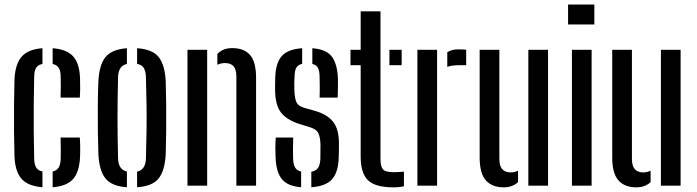

<svg xmlns="http://www.w3.org/2000/svg" viewBox="-20 -820 3078 848"><path d="M44 -128Q42.5 -174.5 42 -236.5Q41.5 -298.5 42 -360.8Q42.5 -423 44 -470.5Q47.5 -538 76 -570.2Q104.5 -602.5 167.5 -607V-537.5Q148.5 -534 140 -521.2Q131.5 -508.5 131 -482.5Q129.5 -417 129 -359Q128.5 -301 129 -242.8Q129.5 -184.5 131 -120Q131.5 -93 140 -79.8Q148.5 -66.5 167.5 -62.5V7Q104 2 75.5 -29.8Q47 -61.5 44 -128ZM247.5 -389Q248.5 -411 248.5 -438.8Q248.5 -466.5 248 -482.5Q247.5 -508.5 239 -521Q230.5 -533.5 212.5 -537.5V-607Q275 -602.5 303.2 -571Q331.5 -539.5 333.5 -473.5Q334 -455 334 -431Q334 -407 332.5 -389ZM212.5 7V-62.5Q230.5 -66.5 239 -79.8Q247.5 -93 248 -120Q248.5 -137 248.5 -160.5Q248.5 -184 247.5 -212.5H332.5Q334 -194.5 334.2 -170.8Q334.5 -147 333.5 -128Q331 -61 302.8 -29.2Q274.5 2.5 212.5 7Z M414.5 -140Q413 -186 412.2 -242.5Q411.5 -299 412 -356Q412.5 -413 414.5 -460Q418 -533.5 445.8 -567.8Q473.5 -602 540.5 -607V-537.5Q503 -529.5 501.5 -480Q499 -383 499 -299.8Q499 -216.5 501.5 -120Q503 -70.5 540.5 -62.5V7Q473.5 2.5 445.8 -32Q418 -66.5 414.5 -140ZM585.5 7V-62Q623 -70 624.5 -120Q626.5 -185 627.2 -242.5Q628 -300 627.2 -357.8Q626.5 -415.5 624.5 -480Q623.5 -506.5 614.8 -520.2Q606 -534 585.5 -538V-607Q653.5 -602.5 681 -567.8Q708.5 -533 712 -460Q713.5 -414 714 -357.5Q714.5 -301 714 -244.2Q713.5 -187.5 712 -140Q708.5 -67 681 -32.2Q653.5 2.5 585.5 7Z M1024 0V-483Q1023.5 -514 1011.2 -527.8Q999 -541.5 973 -541.5Q956.5 -541.5 940 -534V-582Q952.5 -594.5 968 -601Q983.5 -607.5 1007 -607.5Q1057.5 -607.5 1084.2 -577.2Q1111 -547 1111 -476.5V0ZM808 0V-600H895V0Z M1355 7V-61.5Q1376 -65.5 1385 -78.8Q1394 -92 1395 -120Q1395 -141 1395.2 -151.8Q1395.5 -162.5 1395.5 -181.5Q1394.5 -213.5 1386.5 -230.8Q1378.5 -248 1355 -256L1302 -272.5Q1246.5 -290.5 1221.2 -322.8Q1196 -355 1195 -421Q1195 -434 1195 -445.5Q1195 -457 1195.5 -470Q1196 -538 1222.5 -570.2Q1249 -602.5 1314.5 -607V-538Q1296 -534 1288.8 -521.2Q1281.5 -508.5 1281 -482.5Q1280 -466.5 1279.8 -456Q1279.5 -445.5 1280 -427.5Q1280.5 -395 1287 -374.2Q1293.5 -353.5 1321.5 -344.5L1370.5 -330.5Q1424 -315.5 1450.5 -283Q1477 -250.5 1477 -186Q1477 -172 1476.8 -156Q1476.5 -140 1476 -126Q1474.5 -60 1447 -28.8Q1419.5 2.5 1355 7ZM1391.5 -389Q1392.5 -411 1392.2 -438.8Q1392 -466.5 1391.5 -482.5Q1391 -508 1384 -520.8Q1377 -533.5 1359.5 -537.5V-607Q1420 -602.5 1444.8 -571Q1469.5 -539.5 1472.5 -473.5Q1472.5 -455 1472.5 -431Q1472.5 -407 1471.5 -389ZM1197 -128Q1196 -147 1196.2 -170.8Q1196.5 -194.5 1198 -212.5H1275Q1274 -184 1274 -160.5Q1274 -137 1274.5 -120Q1275.5 -93 1283.5 -79.8Q1291.5 -66.5 1310 -62.5V7Q1250 2.5 1224.5 -29.5Q1199 -61.5 1197 -128Z M1528 -532V-600H1573V-770H1660.5V-119Q1660.5 -85.5 1671 -72.5Q1681.5 -59.5 1719.5 -59.5Q1733 -59.5 1742.5 -60.2Q1752 -61 1764 -62V2.5Q1744 7.5 1718.5 7.5Q1637.5 7.5 1605.2 -24Q1573 -55.5 1573 -128V-532ZM1700 -532V-600H1754V-532Z M1955.5 -524.5V-589Q1973.5 -602 2004.5 -602Q2014 -602 2023.5 -601.5Q2033 -601 2039 -600.5V-532H2005.5Q1975.5 -532 1955.5 -524.5ZM1823.5 0V-600H1910.5V0Z M2098.5 -124V-600H2185.5V-117Q2185.5 -58.5 2235.5 -58.5Q2251.5 -58.5 2268 -66V-15.5Q2242.5 7.5 2204.5 7.5Q2154 7.5 2126.2 -23Q2098.5 -53.5 2098.5 -124ZM2313.5 0V-600H2400.5V0Z M2489 -712V-800H2605V-712ZM2506 0V-600H2593V0Z M2684 -124V-600H2771V-117Q2771 -58.5 2821 -58.5Q2837 -58.5 2853.5 -66V-15.5Q2828 7.5 2790 7.5Q2739.5 7.5 2711.8 -23Q2684 -53.5 2684 -124ZM2899 0V-600H2986V0Z"/></svg>

Font: Big Shoulders Stencil Display SemiBold
Style: Regular
Weight: 600
Designer: Patric King
Foundry: XO Type Co
Version: Version 1.000